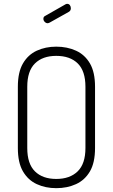

<svg xmlns="http://www.w3.org/2000/svg" viewBox="-20 -974 588 1000"><path d="M273 6Q217 6 171.5 -15Q126 -36 99.5 -81.5Q73 -127 73 -203V-522Q73 -598 99.5 -643.5Q126 -689 171.5 -710Q217 -731 273 -731Q330 -731 376 -710Q422 -689 448.5 -643.5Q475 -598 475 -522V-203Q475 -127 448.5 -81.5Q422 -36 376 -15Q330 6 273 6ZM273 -42Q344 -42 384.5 -81.5Q425 -121 425 -203V-522Q425 -604 385 -643.5Q345 -683 273 -683Q202 -683 162 -643.5Q122 -604 122 -522V-203Q122 -121 162 -81.5Q202 -42 273 -42ZM228 -853Q220 -853 213 -860Q206 -867 206 -876Q206 -887 215 -891L322 -952Q326 -954 330 -954Q339 -954 344 -947Q349 -940 349 -931Q349 -918 338 -912L238 -856Q236 -855 233 -854Q230 -853 228 -853Z"/></svg>

Font: Dosis ExtraLight Light
Style: Regular
Weight: 300
Version: Version 3.001; ttfautohint (v1.8.2)